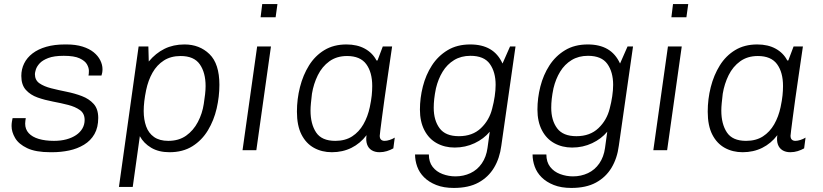

<svg xmlns="http://www.w3.org/2000/svg" viewBox="-20 -740 4053 946"><path d="M228 10Q156 10 114 -10Q72 -30 54.5 -60Q37 -90 37 -119Q37 -130 38.5 -139.5Q40 -149 42 -158H107Q106 -151 105 -144.5Q104 -138 104 -131Q104 -103 121.5 -84Q139 -65 171 -55.5Q203 -46 246 -46Q280 -46 307.5 -53.5Q335 -61 355 -74.5Q375 -88 386 -107Q397 -126 397 -149Q397 -181 374 -197.5Q351 -214 316 -223Q281 -232 241 -239.5Q201 -247 165.5 -259.5Q130 -272 107.5 -297Q85 -322 85 -366Q85 -399 99 -427.5Q113 -456 140.5 -477Q168 -498 208 -509.5Q248 -521 300 -521H308Q353 -521 386.5 -510.5Q420 -500 441.5 -482.5Q463 -465 474 -443Q485 -421 485 -399Q485 -390 483.5 -381.5Q482 -373 480 -368H416Q417 -372 417.5 -377.5Q418 -383 418 -391Q418 -406 408.5 -423Q399 -440 372.5 -452.5Q346 -465 294 -465Q246 -465 217.5 -454Q189 -443 175 -427.5Q161 -412 156.5 -397Q152 -382 152 -375Q152 -345 174.5 -329.5Q197 -314 232.5 -305Q268 -296 308 -288Q348 -280 383.5 -266.5Q419 -253 441.5 -228Q464 -203 464 -159Q464 -112 445.5 -79.5Q427 -47 394 -27Q361 -7 320.5 1.5Q280 10 237 10Z M566 181 663 -511H711L713 -437Q747 -478 790.5 -499.5Q834 -521 889 -521Q963 -521 1012 -473.5Q1061 -426 1061 -322Q1061 -264 1047.5 -205.5Q1034 -147 1004.5 -98Q975 -49 928 -19.5Q881 10 815 10Q762 10 725 -12Q688 -34 669 -69L634 181ZM809 -46Q861 -46 897 -71.5Q933 -97 955 -139Q977 -181 984 -228Q988 -253 990.5 -275.5Q993 -298 993 -316Q993 -382 964.5 -423Q936 -464 870 -464Q822 -464 787.5 -442Q753 -420 731.5 -382Q710 -344 700 -296Q694 -267 691 -241.5Q688 -216 688 -193Q688 -151 700 -117.5Q712 -84 739 -65Q766 -46 809 -46Z M1175 0 1247 -511H1315L1243 0ZM1264 -655 1272 -720H1347L1338 -655Z M1615 10Q1566 10 1527 -11.5Q1488 -33 1465.5 -77Q1443 -121 1443 -190Q1443 -252 1458 -311Q1473 -370 1502.5 -417.5Q1532 -465 1578 -493Q1624 -521 1687 -521Q1740 -521 1778 -500Q1816 -479 1835 -442H1840L1866 -511H1912Q1901 -436 1891.5 -371Q1882 -306 1874.5 -253Q1867 -200 1862 -160.5Q1857 -121 1854 -98.5Q1851 -76 1851 -71Q1851 -58 1857.5 -52Q1864 -46 1875 -46Q1886 -46 1900 -50.5Q1914 -55 1925 -62L1918 -9Q1904 -1 1886.5 4.5Q1869 10 1850 10Q1827 10 1811 0Q1795 -10 1788.5 -29Q1782 -48 1786 -74Q1755 -33 1711.5 -11.5Q1668 10 1615 10ZM1632 -46Q1681 -46 1715 -68Q1749 -90 1770.5 -127.5Q1792 -165 1802 -212Q1809 -245 1811.5 -269.5Q1814 -294 1814 -316Q1814 -384 1784.5 -424Q1755 -464 1690 -464Q1639 -464 1603 -438Q1567 -412 1546 -369.5Q1525 -327 1517 -278Q1514 -252 1512 -232Q1510 -212 1510 -195Q1510 -129 1537.5 -87.5Q1565 -46 1632 -46Z M2216 186Q2166 186 2129.5 171.5Q2093 157 2069.5 133.5Q2046 110 2035.5 80.5Q2025 51 2025 21H2093Q2093 58 2111.5 82Q2130 106 2160.5 117.5Q2191 129 2224 129Q2264 129 2298 113Q2332 97 2354 65Q2376 33 2382 -11L2393 -91Q2364 -56 2318.5 -34.5Q2273 -13 2220 -13Q2171 -13 2132 -34.5Q2093 -56 2071 -98.5Q2049 -141 2049 -200Q2049 -257 2063.5 -314Q2078 -371 2108 -417.5Q2138 -464 2185 -492.5Q2232 -521 2297 -521Q2355 -521 2394.5 -498Q2434 -475 2456 -427L2493 -511H2520L2450 -22Q2442 40 2414 86.5Q2386 133 2337.5 159.5Q2289 186 2216 186ZM2241 -69Q2308 -69 2349.5 -108.5Q2391 -148 2405 -205Q2413 -235 2417.5 -265.5Q2422 -296 2422 -322Q2422 -385 2393.5 -425Q2365 -465 2298 -465Q2252 -465 2217.5 -444Q2183 -423 2161 -387Q2139 -351 2128 -305Q2122 -276 2119.5 -253Q2117 -230 2117 -209Q2117 -147 2146 -108Q2175 -69 2241 -69Z M2795 186Q2745 186 2708.5 171.5Q2672 157 2648.5 133.5Q2625 110 2614.5 80.5Q2604 51 2604 21H2672Q2672 58 2690.5 82Q2709 106 2739.5 117.5Q2770 129 2803 129Q2843 129 2877 113Q2911 97 2933 65Q2955 33 2961 -11L2972 -91Q2943 -56 2897.5 -34.5Q2852 -13 2799 -13Q2750 -13 2711 -34.5Q2672 -56 2650 -98.5Q2628 -141 2628 -200Q2628 -257 2642.5 -314Q2657 -371 2687 -417.5Q2717 -464 2764 -492.5Q2811 -521 2876 -521Q2934 -521 2973.5 -498Q3013 -475 3035 -427L3072 -511H3099L3029 -22Q3021 40 2993 86.5Q2965 133 2916.5 159.5Q2868 186 2795 186ZM2820 -69Q2887 -69 2928.5 -108.5Q2970 -148 2984 -205Q2992 -235 2996.5 -265.5Q3001 -296 3001 -322Q3001 -385 2972.5 -425Q2944 -465 2877 -465Q2831 -465 2796.5 -444Q2762 -423 2740 -387Q2718 -351 2707 -305Q2701 -276 2698.5 -253Q2696 -230 2696 -209Q2696 -147 2725 -108Q2754 -69 2820 -69Z M3199 0 3271 -511H3339L3267 0ZM3288 -655 3296 -720H3371L3362 -655Z M3639 10Q3590 10 3551 -11.5Q3512 -33 3489.5 -77Q3467 -121 3467 -190Q3467 -252 3482 -311Q3497 -370 3526.5 -417.5Q3556 -465 3602 -493Q3648 -521 3711 -521Q3764 -521 3802 -500Q3840 -479 3859 -442H3864L3890 -511H3936Q3925 -436 3915.5 -371Q3906 -306 3898.5 -253Q3891 -200 3886 -160.5Q3881 -121 3878 -98.5Q3875 -76 3875 -71Q3875 -58 3881.5 -52Q3888 -46 3899 -46Q3910 -46 3924 -50.5Q3938 -55 3949 -62L3942 -9Q3928 -1 3910.5 4.5Q3893 10 3874 10Q3851 10 3835 0Q3819 -10 3812.5 -29Q3806 -48 3810 -74Q3779 -33 3735.5 -11.5Q3692 10 3639 10ZM3656 -46Q3705 -46 3739 -68Q3773 -90 3794.5 -127.5Q3816 -165 3826 -212Q3833 -245 3835.5 -269.5Q3838 -294 3838 -316Q3838 -384 3808.5 -424Q3779 -464 3714 -464Q3663 -464 3627 -438Q3591 -412 3570 -369.5Q3549 -327 3541 -278Q3538 -252 3536 -232Q3534 -212 3534 -195Q3534 -129 3561.5 -87.5Q3589 -46 3656 -46Z"/></svg>

Font: Chivo ExtraLight
Style: Italic
Weight: 250
Italic angle: -8.05°
Designer: Hector Gatti
Foundry: Omnibus-Type
Version: Version 2.002